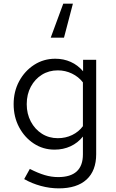

<svg xmlns="http://www.w3.org/2000/svg" viewBox="-20 -817 640 1056"><path d="M303 219Q254 219 204.5 205.5Q155 192 113 168L144 112Q189 135 226 146Q263 157 300 157Q436 157 436 32V-66Q408 -31 368 -12.5Q328 6 280 6Q217 6 166 -27.5Q115 -61 85 -117.5Q55 -174 55 -244Q55 -314 85.5 -370.5Q116 -427 168 -460.5Q220 -494 284 -494Q330 -494 369 -476.5Q408 -459 437 -425V-488H509V31Q509 122 456 170.5Q403 219 303 219ZM298 -57Q341 -57 377 -74.5Q413 -92 436 -123V-364Q412 -395 375.5 -412.5Q339 -430 298 -430Q249 -430 210.5 -406Q172 -382 149.5 -340Q127 -298 127 -244Q127 -191 149.5 -148.5Q172 -106 210.5 -81.5Q249 -57 298 -57ZM381 -797 332 -610H259L328 -797Z"/></svg>

Font: Red Hat Mono
Style: Regular
Weight: 300
Monospace: yes
Designer: Pentagram, MCKL
Foundry: Pentagram, MCKL
Version: Version 1.023